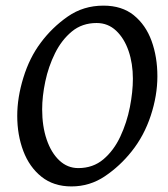

<svg xmlns="http://www.w3.org/2000/svg" viewBox="-20 -650 601 685"><path d="M541.5 -377.9Q541.5 -309.1 517.8 -237.3Q494.1 -165.5 449.7 -109.9Q408.2 -57.6 354.2 -21.2Q300.3 15.1 234.9 15.1Q171.4 15.1 128.2 -19.3Q85 -53.7 63.2 -111.1Q41.5 -168.5 41.5 -236.8Q41.5 -302.2 63.5 -373.3Q85.4 -444.3 125 -497.1Q165.5 -551.8 221.4 -590.8Q277.3 -629.9 349.1 -629.9Q415 -629.9 457.5 -595.5Q500 -561 520.8 -503.9Q541.5 -446.8 541.5 -377.9ZM454.1 -369.1Q454.1 -423.3 438.7 -468.3Q423.3 -513.2 394.3 -540.5Q365.2 -567.9 324.7 -567.9Q272.9 -567.9 236.3 -537.6Q199.7 -507.3 176.3 -460Q152.8 -412.6 141.6 -359.4Q130.4 -306.2 130.4 -259.8Q130.4 -199.7 146.5 -152.3Q162.6 -105 191.7 -77.6Q220.7 -50.3 259.3 -50.3Q312 -50.3 349.1 -81.8Q386.2 -113.3 409.4 -163.1Q432.6 -212.9 443.4 -267.8Q454.1 -322.8 454.1 -369.1Z"/></svg>

Font: Gentium Book Plus
Style: Italic
Weight: 400
Italic angle: -8°
Designer: Victor Gaultney, Annie Olsen, Iska Routamaa, Becca Hirsbrunner
Foundry: SIL International
Version: Version 6.101